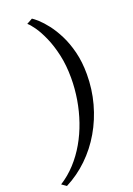

<svg xmlns="http://www.w3.org/2000/svg" viewBox="-195 -902 766 1106"><g transform="rotate(-20 188.0 -348.5)"><path d="M341.5 -427.5Q341.5 -335.5 318 -249.5Q294.5 -163.5 251.2 -89.2Q208 -15 147.5 43.2Q87 101.5 13.5 139L-15 119Q36.5 86.5 78.2 41Q120 -4.5 152 -60Q184 -115.5 205.5 -177.8Q227 -240 238 -306Q249 -372 249 -438.5Q249 -516 234.5 -580.5Q220 -645 198.2 -694Q176.5 -743 154.5 -774.2Q132.5 -805.5 118 -816.5L153.5 -836Q165 -829 187.5 -808.8Q210 -788.5 236.2 -754.8Q262.5 -721 286.5 -673.5Q310.5 -626 326 -564.5Q341.5 -503 341.5 -427.5Z"/></g></svg>

Font: Merriweather 96pt
Style: Italic
Weight: 400
Italic angle: -7.8°
Version: Version 2.101